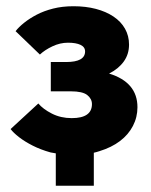

<svg xmlns="http://www.w3.org/2000/svg" viewBox="-20 -490 483 616"><path d="M281 106H159V2Q150 0 142 -1Q110 -10 84.5 -23Q59 -36 41 -50Q23 -64 14 -76L103 -158Q118 -140 146.5 -125.5Q175 -111 210 -111Q275 -111 275 -156Q275 -173 260 -185Q245 -197 207 -197H143V-291H192Q253 -291 253 -325Q253 -339 238.5 -346Q224 -353 198 -353Q173 -353 148.5 -341.5Q124 -330 108 -315L30 -390Q40 -403 57.5 -417Q75 -431 98 -443Q121 -455 150.5 -462.5Q180 -470 216 -470Q255 -470 287.5 -461.5Q320 -453 344 -437Q368 -421 381 -398Q394 -375 394 -347Q394 -316 377 -292.5Q360 -269 330 -254Q421 -226 421 -146Q421 -114 406.5 -86Q392 -58 365 -37.5Q338 -17 299 -5Q290 -2 281 0Z"/></svg>

Font: Tilda Sans Extra Bold
Style: Regular
Weight: 800
Designer: ParaType Ltd
Foundry: ParaType Ltd
Version: Version 1.009